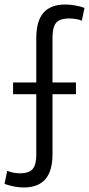

<svg xmlns="http://www.w3.org/2000/svg" viewBox="-30 -727 395 852"><path d="M75 105Q55 105 32 100.5Q9 96 -10 89L2 31Q14 36 28.5 39Q43 42 57 42Q85 42 101 34Q117 26 124 7.5Q131 -11 131 -42V-557Q131 -634 163 -670.5Q195 -707 260 -707Q280 -707 303 -703Q326 -699 345 -692L333 -635Q323 -640 307.5 -642.5Q292 -645 278 -645Q250 -645 233.5 -637Q217 -629 210 -610Q203 -591 203 -558V-43Q203 32 171 68.5Q139 105 75 105ZM28 -361H307V-309H28Z"/></svg>

Font: Pathway Extreme Condensed Light
Style: Regular
Weight: 300
Width: 3
Version: Version 1.001;gftools[0.9.26]